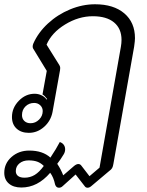

<svg xmlns="http://www.w3.org/2000/svg" viewBox="-51 -613 690 899"><path d="M207 251Q200 217 184 196Q125 265 49 265Q12 265 -9.5 246.5Q-31 228 -31 196Q-31 152 3 122Q37 92 86 92Q149 92 185 125Q213 83 229 52Q241 56 247.5 65Q254 74 254 86Q254 99 247 110Q234 132 217 154Q235 181 245 208L296 164Q307 155 316 155Q325 155 331 164L368 212L415 172L515 -394Q518 -411 518 -426Q518 -479 483 -508Q448 -537 384 -537Q317 -537 254 -498.5Q191 -460 167 -404L227 -308Q231 -301 231 -295Q231 -289 230 -284L195 -89Q187 -47 155.5 -19Q124 9 84 9Q48 9 26.5 -11Q5 -31 5 -65Q5 -108 37 -141Q69 -174 111 -174Q128 -174 143 -167Q158 -160 167 -147L170 -149Q159 -164 148 -171L168 -281L104 -386Q102 -390 102 -395Q102 -402 105 -409Q128 -461 173.5 -503Q219 -545 277 -569Q335 -593 394 -593Q481 -593 531 -550.5Q581 -508 581 -434Q581 -422 577 -394L480 154Q478 167 474 174Q470 181 460 188L377 258Q368 266 359 266Q350 266 345 258L303 204L243 258Q235 266 225 266Q212 266 207 251ZM149 -93Q149 -109 137.5 -120Q126 -131 109 -131Q85 -131 68.5 -115Q52 -99 52 -74Q52 -57 63 -46.5Q74 -36 92 -36Q115 -36 132 -53Q149 -70 149 -93ZM154 164Q140 150 123.5 144Q107 138 83 138Q57 138 40 152Q23 166 23 188Q23 203 33.5 211Q44 219 64 219Q90 219 111.5 206Q133 193 154 164Z"/></svg>

Font: K2D ExtraLight
Style: Italic
Weight: 275
Italic angle: -10°
Designer: Katatrad Aksorn Co.,Ltd.
Foundry: Cadson Demak Co.,Ltd.
Version: Version 1.000; ttfautohint (v1.6)